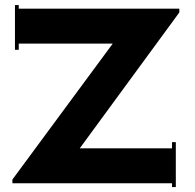

<svg xmlns="http://www.w3.org/2000/svg" viewBox="-20 -735 784 770"><path d="M669.9 -165H685.1V15.1H669.9V0H29.8V-15.1L432.1 -560.1H55.2V-535.2H40V-714.8H55.2V-700.2H699.2V-685.1L299.8 -140.1H669.9Z"/></svg>

Font: Copperplate CC
Style: Bold
Weight: 700
Designer: indestructible type*
Foundry: Cowboy Collective
Version: Version 1.000